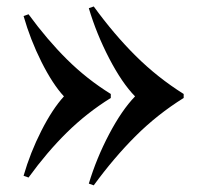

<svg xmlns="http://www.w3.org/2000/svg" viewBox="-20 -552 609 588"><path d="M542.5 -264.2V-252Q461.9 -201.7 395.5 -135.5Q329.1 -69.3 267.1 15.6L252 10.3Q275.4 -67.4 314.2 -141.1Q353 -214.8 393.6 -256.8Q353.5 -297.9 314.5 -373Q275.4 -448.2 252 -526.9L267.1 -532.2Q329.1 -446.8 395.8 -380.6Q462.4 -314.5 542.5 -264.2ZM319.3 -264.2V-252Q246.1 -206.5 185.1 -146.5Q124 -86.4 67.4 -8.3L52.2 -13.7Q72.8 -85 106.7 -151.6Q140.6 -218.3 175.8 -256.8Q141.1 -294.4 106.9 -362.5Q72.8 -430.7 52.2 -502.9L67.4 -508.3Q124.5 -430.2 185.3 -369.9Q246.1 -309.6 319.3 -264.2Z"/></svg>

Font: TypoPRO Playfair Display
Style: Bold
Weight: 700
Designer: Claus Eggers Sørensen
Foundry: Claus Eggers Sørensen
Version: Version 1.004;PS 001.004;hotconv 1.0.70;makeotf.lib2.5.58329